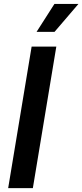

<svg xmlns="http://www.w3.org/2000/svg" viewBox="-20 -967 423 987"><path d="M269.5 -727.5 148.9 0H22L142.6 -727.5ZM168 -803.2 259.8 -946.8H383.3L260.3 -803.2Z"/></svg>

Font: Inter SemiBold
Style: Italic
Weight: 600
Italic angle: -9.3988°
Designer: Rasmus Andersson
Foundry: rsms
Version: Version 4.001;git-66647c0bb